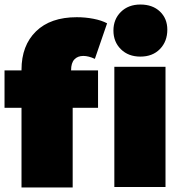

<svg xmlns="http://www.w3.org/2000/svg" viewBox="-20 -828 808 848"><path d="M294 -517H413V-352H301V0H75V-352H0V-517H75V-520Q75 -627 139 -689.5Q203 -752 319 -752Q357 -752 393 -745Q429 -738 453 -725L399 -568Q371 -581 348 -581Q323 -581 308.5 -565.5Q294 -550 294 -518ZM485 -533H711V-2H485ZM481 -693Q481 -743 514 -775.5Q547 -808 600 -808Q654 -808 686.5 -777Q719 -746 719 -697Q719 -645 686.5 -611.5Q654 -578 600 -578Q547 -578 514 -610.5Q481 -643 481 -693Z"/></svg>

Font: AtCorfu Sans
Style: AtCorfu Sans Black
Weight: 900
Designer: Kostas Teopoulos
Foundry: Kostas Teopoulos
Version: Version 1.00 July 8, 2025, initial release